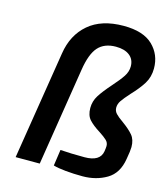

<svg xmlns="http://www.w3.org/2000/svg" viewBox="-115 -858 832 954"><g transform="rotate(15 301.5 -381.5)"><path d="M247 -9 259 -92Q312 -88 383 -88Q463 -88 472 -142Q475 -162 475 -170Q475 -187 462.5 -199Q450 -211 424 -228Q387 -251 367.5 -272.5Q348 -294 348 -332Q348 -367 366.5 -396.5Q385 -426 423 -469Q456 -506 472.5 -531Q489 -556 489 -583Q489 -619 463.5 -639Q438 -659 393 -659Q334 -659 302 -623.5Q270 -588 257 -504L177 0H53L142 -557Q157 -655 223.5 -712Q290 -769 404 -769Q505 -769 554 -721.5Q603 -674 603 -603Q603 -559 582 -525Q561 -491 523 -451Q496 -421 484 -403.5Q472 -386 472 -367Q472 -350 484 -337Q496 -324 522 -306Q558 -280 577 -257.5Q596 -235 596 -197Q596 -178 588 -134Q576 -58 522 -26Q468 6 398 6Q352 6 311 2Q270 -2 247 -9Z"/></g></svg>

Font: Exo SemiBold
Style: Italic
Weight: 600
Italic angle: -9°
Designer: Natanael Gama
Foundry: Natanael Gama
Version: Version 1.500; ttfautohint (v1.6)